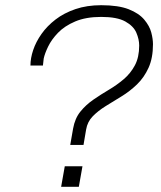

<svg xmlns="http://www.w3.org/2000/svg" viewBox="-20 -718 618 738"><path d="M250 -161 261 -224Q268 -263 289 -289Q310 -315 339 -335Q368 -355 398.5 -373Q429 -391 455.5 -413.5Q482 -436 498.5 -467Q515 -498 515 -543Q515 -567 504 -592.5Q493 -618 461.5 -635.5Q430 -653 369 -653Q310 -653 269 -635.5Q228 -618 203 -592Q178 -566 165 -539Q152 -512 148 -493Q147 -486 146.5 -479.5Q146 -473 145 -466H97Q97 -494 107.5 -525.5Q118 -557 139.5 -587.5Q161 -618 193.5 -643Q226 -668 270 -683Q314 -698 369 -698Q435 -698 474.5 -682.5Q514 -667 534.5 -642.5Q555 -618 561.5 -593Q568 -568 568 -548Q568 -495 551 -457.5Q534 -420 506.5 -393.5Q479 -367 447 -347.5Q415 -328 386 -310Q357 -292 336.5 -271Q316 -250 311 -220L301 -161ZM215 0 229 -79H297L283 0Z"/></svg>

Font: Archivo SemiExpanded Thin
Style: Italic
Weight: 250
Width: 6
Italic angle: -10°
Designer: Hector Gatti
Foundry: Omnibus-Type
Version: Version 2.001